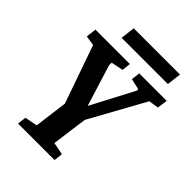

<svg xmlns="http://www.w3.org/2000/svg" viewBox="-226 -912 1027 1027"><g transform="rotate(45 287.0 -399.0)"><path d="M97.1 0 103.1 -49.7 174.5 -63.7 198.9 -252.4 83.9 -580.8 27.6 -589.6 34.7 -648H294.9L289.3 -598.3L220.8 -584.1V-565L292.7 -332.8H295.2L421.7 -573.7V-584.8L359.9 -598.3L365.7 -648H573.6L565.5 -589.6L509.2 -580.7L335.5 -265.8L308.3 -63.7L379.1 -49.7L373.1 0ZM164.6 -716.1 174.2 -797.7H524.4L514.2 -716.1Z"/></g></svg>

Font: Faustina Light
Style: Italic
Weight: 300
Italic angle: -8°
Designer: Alfonso Garcia
Foundry: http://www.omnibus-type.com
Version: Version 1.200